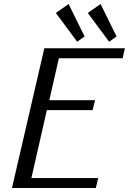

<svg xmlns="http://www.w3.org/2000/svg" viewBox="-20 -942 646 962"><path d="M40 0ZM504.9 -732.9ZM483.9 -921.9 564 -759.3 526.9 -732.9 419.9 -877ZM323.7 -921.9 403.8 -759.3 366.7 -732.9 259.8 -877ZM460 0H40L202.1 -700.2H606L594.2 -649.9H274.9L227.1 -439.9H456.1L443.8 -390.1H214.8L137.2 -49.8H472.2Z"/></svg>

Font: Pfennig
Style: Italic
Weight: 500
Italic angle: -13°
Version: Version 20120410 ; ttfautohint (v0.8)